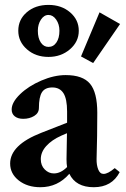

<svg xmlns="http://www.w3.org/2000/svg" viewBox="-20 -764 520 795"><path d="M180.7 -528.3Q127.4 -528.3 91.6 -559.8Q55.7 -591.3 55.7 -636.7Q55.7 -683.1 91.1 -713.4Q126.5 -743.7 180.7 -743.7Q234.4 -743.7 270.3 -712.9Q306.2 -682.1 306.2 -636.7Q306.2 -591.3 269.5 -559.8Q232.9 -528.3 180.7 -528.3ZM365.7 -502.9 315.4 -530.3 392.1 -712.9 477.1 -664.6ZM180.7 -569.8Q201.2 -569.8 213.6 -588.1Q226.1 -606.4 226.1 -636.7Q226.1 -663.6 212.6 -682.9Q199.2 -702.1 180.7 -702.1Q162.1 -702.1 149.4 -682.6Q136.7 -663.1 136.7 -636.7Q136.7 -606.4 148.9 -588.1Q161.1 -569.8 180.7 -569.8ZM147 11.2Q93.3 11.2 57.6 -16.8Q22 -44.9 22 -86.9Q22 -163.6 150.4 -213.9L257.8 -255.9V-302.2Q257.8 -354.5 242.7 -378.2Q227.5 -401.9 196.8 -401.9Q166.5 -401.9 153.8 -382.1Q141.1 -362.3 141.1 -316.9Q141.1 -295.9 121.6 -283.9Q102.1 -272 76.2 -272Q54.2 -272 41.3 -282.2Q28.3 -292.5 28.3 -310.5Q28.3 -340.3 63.2 -374Q98.1 -407.7 151.1 -430.4Q204.1 -453.1 252 -453.1Q322.8 -453.1 352.8 -417.2Q382.8 -381.3 382.8 -296.9Q382.8 -200.7 379.9 -105.5Q379.4 -80.6 386.7 -62.3Q394 -43.9 408.7 -43.9Q426.8 -43.9 455.1 -67.9L475.6 -51.3Q443.4 11.2 368.2 11.2Q293.9 11.2 267.1 -44.4Q219.2 11.2 147 11.2ZM148.9 -105Q148.9 -78.6 165.3 -62.3Q181.6 -45.9 203.1 -45.9Q231.4 -45.9 257.8 -72.3Q255.4 -85 255.4 -105Q256.3 -177.2 257.3 -212.4L233.4 -202.1Q194.3 -184.6 171.6 -159.4Q148.9 -134.3 148.9 -105Z"/></svg>

Font: Elstob 10pt
Style: Bold
Weight: 700
Designer: Peter S. Baker
Version: Version 1.015